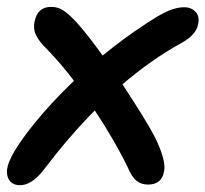

<svg xmlns="http://www.w3.org/2000/svg" viewBox="-26 -528 602 563"><path d="M32.2 15.1Q16.1 15.1 5.9 5.9Q-4.4 -3.4 -5.6 -21.5Q-6.8 -39.6 6.8 -66.9Q26.4 -106.4 75.7 -167.2Q125 -228 190.9 -291Q156.7 -336.9 111.8 -383.8Q89.4 -405.3 80.1 -423.8Q70.8 -442.4 75.2 -463.9Q83.5 -507.8 124 -507.8Q143.1 -507.8 158.4 -498.3Q173.8 -488.8 198.2 -462.9Q231.9 -425.3 274.9 -365.2Q339.4 -417.5 394 -453.1Q441.9 -485.4 467.3 -496.1Q492.7 -506.8 514.2 -506.8Q534.2 -506.8 546.9 -493.9Q559.6 -481 555.2 -458Q549.8 -425.8 505.9 -401.9Q418.9 -354 333 -280.8Q400.4 -178.7 428.2 -126Q461.9 -57.1 455.1 -25.9Q448.7 13.2 408.2 13.2Q388.7 13.2 375 2.7Q361.3 -7.8 349.1 -36.1Q312 -113.3 252 -204.1Q180.2 -132.3 101.1 -28.8Q66.9 15.1 32.2 15.1Z"/></svg>

Font: Shantell Sans Normal
Style: Italic
Weight: 500
Italic angle: -11.31°
Designer: Stephen Nixon, Anya Danilova, Shantell Martin
Foundry: Arrow Type
Version: Version 1.006;[559af2be0]